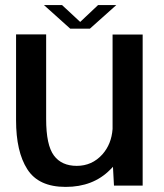

<svg xmlns="http://www.w3.org/2000/svg" viewBox="-20 -728 642 753"><path d="M427 0H539.5V-592.5H421.5V-222C418.5 -182.5 405.5 -149.5 381.5 -122.5C354.5 -92.5 321 -77.5 281 -77.5C241.5 -77.5 211.5 -91 191.5 -118C171 -145.5 161 -193 161 -261V-593H43V-256.5C43 -174.5 57.5 -110.5 87 -64.5C116.5 -18 166.5 5 237.5 5C309.5 5 367.5 -17.5 412 -62.5C416 -66 419.5 -70 423 -74ZM255.5 -615.5H332.5L436 -708H364.5L294.5 -642L223.5 -708H152.5Z"/></svg>

Font: Anybody Medium
Style: Regular
Weight: 500
Designer: Tyler Finck
Foundry: Etcetera Type Company
Version: Version 1.110